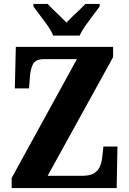

<svg xmlns="http://www.w3.org/2000/svg" viewBox="-20 -951 653 971"><path d="M39 0V-51L369 -652H203Q160 -652 147 -627Q134 -602 131 -560L127 -504H55L60 -714H552V-662L221 -62H398Q438 -62 459 -77Q480 -92 488 -115.5Q496 -139 498 -165L503 -210H574L570 0ZM249 -771Q240 -794 221.5 -820.5Q203 -847 183 -873Q163 -899 149 -918V-931H221Q232 -919 249 -902.5Q266 -886 284.5 -868.5Q303 -851 316 -837Q329 -851 347.5 -868.5Q366 -886 383.5 -902.5Q401 -919 412 -931H484V-918Q470 -899 450 -873Q430 -847 411.5 -820.5Q393 -794 383 -771Z"/></svg>

Font: Noto Serif Tamil Condensed ExtraBold
Style: Regular
Weight: 800
Width: 3
Designer: Indian Type Foundry, Tom Grace, and the Monotype Design Team
Foundry: Monotype Imaging Inc.
Version: Version 2.004; ttfautohint (v1.8.4.7-5d5b)